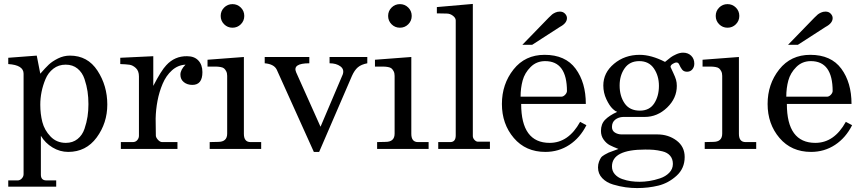

<svg xmlns="http://www.w3.org/2000/svg" viewBox="-20 -758 4392 977"><path d="M22 160H72Q83 159 91.5 149.5Q100 140 100 128V-383Q100 -427 22 -432V-464L167 -475L185 -383Q211 -413 228.5 -429.5Q246 -446 275 -460.5Q304 -475 336 -475Q426 -475 476 -398.5Q526 -322 526 -226Q526 -132 472 -58.5Q418 15 327 15Q285 15 247.5 -7.5Q210 -30 188 -67V131Q188 160 216 160H266V192H22ZM185 -225Q185 -178 195.5 -137Q206 -96 237 -63.5Q268 -31 315 -31Q350 -31 374.5 -50.5Q399 -70 410 -102.5Q421 -135 425.5 -165Q430 -195 430 -228Q430 -262 425.5 -292.5Q421 -323 410 -356Q399 -389 374.5 -409Q350 -429 314 -429Q278 -429 251.5 -408.5Q225 -388 211.5 -355.5Q198 -323 191.5 -290.5Q185 -258 185 -225Z M595 -35H656Q670 -35 678.5 -45Q687 -55 687 -67V-369Q687 -397 671.5 -411.5Q656 -426 639.5 -428.5Q623 -431 592 -432V-464L760 -472V-321Q801 -400 826 -426Q869 -473 932 -472Q969 -472 989.5 -450Q1010 -428 1010 -391Q1010 -326 959 -326Q933 -326 915.5 -340Q898 -354 898 -378Q898 -403 924 -429Q885 -427 855 -400Q825 -373 807.5 -331.5Q790 -290 781.5 -245Q773 -200 772 -155Q772 -151 772.5 -112.5Q773 -74 773 -71Q772 -60 783 -47.5Q794 -35 805 -35H883V0H595Z M1047 -35 1090 -36Q1136 -36 1136 -78V-372Q1136 -386 1131 -395.5Q1126 -405 1120 -410Q1114 -415 1102 -417Q1090 -419 1082 -419Q1074 -419 1058.5 -419Q1043 -419 1036 -419V-454L1221 -468V-77Q1221 -35 1255 -35H1309V0H1047ZM1120.5 -634.5Q1103 -652 1103 -677Q1103 -702 1120.5 -719.5Q1138 -737 1163 -737Q1188 -737 1205.5 -719.5Q1223 -702 1223 -677Q1223 -652 1205.5 -634.5Q1188 -617 1163 -617Q1138 -617 1120.5 -634.5Z M1577 15 1388 -404Q1374 -432 1327 -436V-468H1554V-436Q1467 -436 1487 -390L1611 -113L1724 -379Q1733 -405 1712 -420.5Q1691 -436 1657 -436V-468H1849V-436Q1818 -430 1801 -415.5Q1784 -401 1771 -372L1604 15Z M1899 -35 1942 -36Q1988 -36 1988 -78V-372Q1988 -386 1983 -395.5Q1978 -405 1972 -410Q1966 -415 1954 -417Q1942 -419 1934 -419Q1926 -419 1910.5 -419Q1895 -419 1888 -419V-454L2073 -468V-77Q2073 -35 2107 -35H2161V0H1899ZM1972.5 -634.5Q1955 -652 1955 -677Q1955 -702 1972.5 -719.5Q1990 -737 2015 -737Q2040 -737 2057.5 -719.5Q2075 -702 2075 -677Q2075 -652 2057.5 -634.5Q2040 -617 2015 -617Q1990 -617 1972.5 -634.5Z M2210 -35H2271Q2299 -35 2299 -69V-654Q2299 -667 2284.5 -678Q2270 -689 2253 -689L2203 -690V-722L2386 -738V-66Q2386 -55 2394.5 -46Q2403 -37 2412 -37H2473V0H2210Z M2534 -229Q2534 -330 2593 -404.5Q2652 -479 2751 -479Q2857 -479 2909 -408.5Q2961 -338 2961 -229H2632Q2632 -31 2777 -31Q2873 -31 2932 -138L2964 -121Q2932 -57 2877.5 -21Q2823 15 2755 15Q2655 15 2594.5 -56Q2534 -127 2534 -229ZM2754 -447Q2710 -447 2680 -417Q2650 -387 2639.5 -348.5Q2629 -310 2629 -266H2836Q2846 -266 2855 -275Q2864 -284 2865 -294Q2865 -447 2754 -447ZM2638 -530 2772 -668Q2784 -680 2789.5 -684.5Q2795 -689 2805.5 -694Q2816 -699 2829 -699Q2845 -699 2855 -688.5Q2865 -678 2865 -666Q2865 -640 2829 -621L2688 -530Q2688 -530 2638 -530Z M3023 94Q3023 78 3028 65Q3033 52 3038 44.5Q3043 37 3057 29Q3071 21 3077 18.5Q3083 16 3102.5 9Q3122 2 3127 0Q3099 -11 3082.5 -19.5Q3066 -28 3052 -47Q3038 -66 3038 -92Q3038 -127 3059 -148.5Q3080 -170 3119 -188Q3120 -189 3120 -190Q3114 -189 3097.5 -204.5Q3081 -220 3065.5 -253Q3050 -286 3050 -323Q3050 -388 3104.5 -433.5Q3159 -479 3235 -479Q3294 -479 3364 -443Q3385 -460 3393.5 -466.5Q3402 -473 3420.5 -481.5Q3439 -490 3456 -490Q3481 -490 3497 -474.5Q3513 -459 3513 -434Q3513 -417 3503 -405Q3493 -393 3476 -393Q3459 -393 3450.5 -404.5Q3442 -416 3437 -428Q3432 -440 3423 -440Q3414 -440 3403 -433Q3392 -426 3392 -418L3393 -415Q3396 -408 3406 -387Q3416 -366 3420 -352Q3424 -338 3424 -321Q3424 -258 3374.5 -210.5Q3325 -163 3261 -163H3151Q3127 -162 3110.5 -149Q3094 -136 3094 -112Q3094 -93 3109 -83.5Q3124 -74 3144 -74H3325Q3381 -74 3422.5 -43Q3464 -12 3464 41Q3464 99 3422.5 136.5Q3381 174 3330 186.5Q3279 199 3222 199Q3193 199 3163.5 195Q3134 191 3100 181Q3066 171 3044.5 148.5Q3023 126 3023 94ZM3094 89Q3094 112 3108.5 128.5Q3123 145 3146 153Q3169 161 3190.5 164Q3212 167 3235 167Q3258 167 3284 163Q3310 159 3338.5 149.5Q3367 140 3385.5 121Q3404 102 3404 76Q3404 51 3390 34.5Q3376 18 3350.5 12Q3325 6 3307 4.5Q3289 3 3263 3Q3094 3 3094 89ZM3133 -323Q3133 -269 3158.5 -232Q3184 -195 3236 -195Q3285 -195 3309 -232Q3333 -269 3333 -321Q3333 -372 3307.5 -409.5Q3282 -447 3233 -447Q3184 -447 3158.5 -410.5Q3133 -374 3133 -323Z M3566 -35 3609 -36Q3655 -36 3655 -78V-372Q3655 -386 3650 -395.5Q3645 -405 3639 -410Q3633 -415 3621 -417Q3609 -419 3601 -419Q3593 -419 3577.5 -419Q3562 -419 3555 -419V-454L3740 -468V-77Q3740 -35 3774 -35H3828V0H3566ZM3639.5 -634.5Q3622 -652 3622 -677Q3622 -702 3639.5 -719.5Q3657 -737 3682 -737Q3707 -737 3724.5 -719.5Q3742 -702 3742 -677Q3742 -652 3724.5 -634.5Q3707 -617 3682 -617Q3657 -617 3639.5 -634.5Z M3886 -229Q3886 -330 3945 -404.5Q4004 -479 4103 -479Q4209 -479 4261 -408.5Q4313 -338 4313 -229H3984Q3984 -31 4129 -31Q4225 -31 4284 -138L4316 -121Q4284 -57 4229.5 -21Q4175 15 4107 15Q4007 15 3946.5 -56Q3886 -127 3886 -229ZM4106 -447Q4062 -447 4032 -417Q4002 -387 3991.5 -348.5Q3981 -310 3981 -266H4188Q4198 -266 4207 -275Q4216 -284 4217 -294Q4217 -447 4106 -447ZM3990 -530 4124 -668Q4136 -680 4141.5 -684.5Q4147 -689 4157.5 -694Q4168 -699 4181 -699Q4197 -699 4207 -688.5Q4217 -678 4217 -666Q4217 -640 4181 -621L4040 -530Q4040 -530 3990 -530Z"/></svg>

Font: Academico
Style: Regular
Weight: 400
Foundry: Steinberg Media Technologies GmbH
Version: Version 0.902